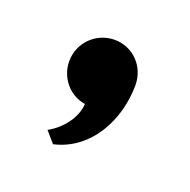

<svg xmlns="http://www.w3.org/2000/svg" viewBox="-47 -141 246 248"><g transform="rotate(20 75.5 -17.0)"><path d="M120 -48C120 -74 100 -94 75 -94C50 -94 29 -74 29 -48C29 -26 45 -6 67 -3C66 17 50 36 33 45L46 60C95 49 120 -1 120 -48Z"/></g></svg>

Font: Englebert
Style: Regular
Weight: 400
Designer: Astigmatic (AOETI)
Foundry: Astigmatic (AOETI)
Version: Version 1.000